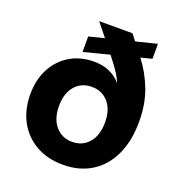

<svg xmlns="http://www.w3.org/2000/svg" viewBox="-131 -821 879 942"><g transform="rotate(20 309.0 -349.5)"><path d="M300 12Q219 12 158.5 -22.5Q98 -57 65 -118Q32 -179 32 -259Q32 -335 62.5 -393Q93 -451 147.5 -483.5Q202 -516 272 -516Q317 -516 352 -501Q387 -486 412 -457H413Q405 -477 392.5 -497Q380 -517 362.5 -540.5Q345 -564 321 -594L227 -711H401L477 -613Q524 -553 552 -479.5Q580 -406 580 -315Q580 -213 545.5 -139.5Q511 -66 448 -27Q385 12 300 12ZM304 -109Q358 -109 391 -147.5Q424 -186 424 -253Q424 -320 391 -358Q358 -396 304 -396Q251 -396 217.5 -358Q184 -320 184 -253Q184 -186 217.5 -147.5Q251 -109 304 -109ZM202 -541V-622L536 -705V-627Z"/></g></svg>

Font: TikTok Sans 24pt
Style: Bold
Weight: 700
Version: Version 4.000